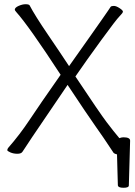

<svg xmlns="http://www.w3.org/2000/svg" viewBox="-20 -723 640 909"><path d="M590 155Q590 166 564.5 166Q539 166 538 154Q537 131 536 83.5Q535 36 534 8Q522 5 518 1Q508 -13 492 -38Q476 -63 434 -122.5Q392 -182 300 -321Q158 -113 132 -73.5Q106 -34 99 -23.5Q92 -13 86 -4Q80 5 62 5Q44 5 29 -1.5Q14 -8 14.5 -12.5Q15 -17 18 -22Q74 -86 120 -155.5Q166 -225 267 -369Q117 -599 57 -666Q50 -674 50 -677Q50 -687 68 -695Q86 -703 101 -703Q116 -703 120 -698Q145 -650 207 -559Q269 -468 307 -410Q373 -503 409.5 -555Q446 -607 465 -634Q484 -661 492 -673L504 -691Q508 -695 519 -695Q530 -695 546 -684.5Q562 -674 562 -668Q562 -662 546 -646Q530 -630 460 -534Q390 -438 337 -361Q452 -188 485 -144.5Q518 -101 545 -69Q556 -73 564 -73Q596 -73 596 -57V-56ZM18 -22Z"/></svg>

Font: LXGW WenKai TC Light
Style: Regular
Weight: 300
Designer: LXGW / Fontworks Inc.
Foundry: LXGW / Fontworks Inc.
Version: Version 1.330